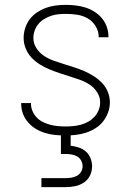

<svg xmlns="http://www.w3.org/2000/svg" viewBox="-20 -548 540 788"><path d="M249 8Q228 8 207 6Q186 4 166 -2Q146 -8 128 -18.5Q110 -29 96 -45Q82 -61 74.5 -80.5Q67 -100 67 -121V-125H107V-123Q107 -107 113.5 -92Q120 -77 131 -65.5Q142 -54 156.5 -47Q171 -40 186 -36Q201 -32 217 -30.5Q233 -29 249 -29Q265 -29 281 -30.5Q297 -32 313 -36.5Q329 -41 343 -49Q357 -57 368 -69Q379 -81 385 -96.5Q391 -112 391 -128Q391 -150 378.5 -169.5Q366 -189 347.5 -201Q329 -213 308 -220.5Q287 -228 266 -234.5Q245 -241 224 -248Q203 -255 182.5 -263.5Q162 -272 143 -284Q124 -296 109 -312Q94 -328 85.5 -349Q77 -370 77 -392Q77 -413 83.5 -433Q90 -453 102.5 -469.5Q115 -486 132.5 -497.5Q150 -509 169.5 -516Q189 -523 209.5 -525.5Q230 -528 251 -528Q271 -528 291.5 -525.5Q312 -523 331 -517Q350 -511 367.5 -500Q385 -489 398 -473.5Q411 -458 418 -438.5Q425 -419 425 -399V-395H385V-398Q385 -420 372.5 -440.5Q360 -461 340 -472.5Q320 -484 297 -487.5Q274 -491 251 -491Q235 -491 219.5 -489.5Q204 -488 189.5 -483Q175 -478 161.5 -470Q148 -462 138 -450Q128 -438 122.5 -423Q117 -408 117 -392Q117 -370 129 -351Q141 -332 159.5 -319.5Q178 -307 199 -299.5Q220 -292 241 -285.5Q262 -279 283.5 -272Q305 -265 325 -256.5Q345 -248 364 -236Q383 -224 398.5 -208Q414 -192 422.5 -171Q431 -150 431 -128Q431 -107 423.5 -86.5Q416 -66 403 -49.5Q390 -33 371.5 -21.5Q353 -10 333 -3.5Q313 3 291.5 5.5Q270 8 249 8ZM150 220V183H250Q262 183 274 181Q286 179 296.5 173Q307 167 313 156.5Q319 146 319 134Q319 122 313 111Q307 100 296.5 94Q286 88 274 86Q262 84 250 84H230V-29H270V50Q287 52 303.5 57.5Q320 63 332.5 74Q345 85 351.5 101.5Q358 118 358 135Q358 154 349.5 172Q341 190 324.5 201Q308 212 288.5 216Q269 220 250 220Z"/></svg>

Font: Iosevka Extralight
Style: Regular
Weight: 200
Monospace: yes
Designer: Belleve Invis
Foundry: Belleve Invis
Version: Version 32.0.1; ttfautohint (v1.8.4)